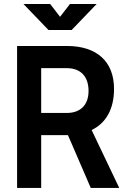

<svg xmlns="http://www.w3.org/2000/svg" viewBox="-20 -918 626 938"><path d="M63.5 0H181.2V-257.8H306.6C308.6 -257.8 310.5 -257.8 312 -257.8L423.3 0H562.5L427.7 -282.7C498.5 -316.9 537.1 -386.2 537.1 -483.4C537.1 -617.2 453.6 -693.4 306.6 -693.4H63.5ZM181.2 -366.2V-585H306.6C373.5 -585 412.6 -544.9 412.6 -473.6C412.6 -405.8 373.5 -366.2 306.6 -366.2ZM216.8 -771.5H330.1L452.1 -898.4H321.8L273.4 -835.9L225.1 -898.4H94.7Z"/></svg>

Font: Cascadia Code NF SemiBold
Style: Regular
Weight: 600
Monospace: yes
Designer: Aaron Bell
Foundry: Saja Typeworks
Version: Version 2404.023